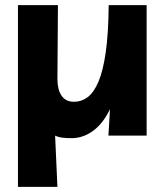

<svg xmlns="http://www.w3.org/2000/svg" viewBox="-20 -529 650 749"><path d="M404 -509H552V0H403L409 -103Q382 -47 343 -18.5Q304 10 259 10Q239 10 223 8Q207 6 195 0L204 200H50V-509H206L204 -220Q204 -180 220 -156Q236 -132 269 -132Q298 -132 322 -150Q346 -168 364 -210Q382 -252 392.5 -325Q403 -398 404 -509Z"/></svg>

Font: Livvic
Style: Bold
Weight: 700
Designer: Jacques Le Bailly, Baron von Fonthausen
Version: Version 1.001; ttfautohint (v1.8.2)